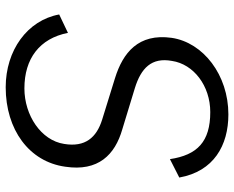

<svg xmlns="http://www.w3.org/2000/svg" viewBox="-92 -698 802 657"><g transform="rotate(90 308.5 -370.0)"><path d="M279 11C424 11 534 -69 551 -193C568 -306 510 -363 423 -388L282 -431C214 -452 176 -488 189 -558C200 -632 274 -689 364 -689C465 -689 511 -645 525 -551L588 -583C567 -701 478 -751 372 -751C237 -751 126 -665 110 -557C94 -443 161 -390 248 -363L390 -319C451 -300 485 -261 473 -189C461 -110 375 -53 283 -53C181 -53 112 -105 93 -202L30 -172C50 -63 153 11 279 11Z"/></g></svg>

Font: Cheyenne Sans Light
Style: Italic
Weight: 300
Italic angle: -8.13011°
Designer: The Public Sans project authors (U.S. Web Design System), Libre Franklin designed by Pablo Impallari and Rodrigo Fuenzal
Foundry: The Cheyenne Sans Project Authors
Version: Version 2.007